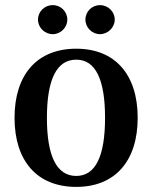

<svg xmlns="http://www.w3.org/2000/svg" viewBox="-20 -719 597 753"><path d="M187 -585C218 -585 244 -611 244 -642C244 -674 218 -699 187 -699C155 -699 129 -674 129 -642C129 -611 155 -585 187 -585ZM372 -585C403 -585 430 -611 430 -642C430 -674 403 -699 372 -699C341 -699 315 -674 315 -642C315 -611 341 -585 372 -585ZM279 14C431 14 520 -87 520 -257C520 -427 431 -528 279 -528C126 -528 37 -427 37 -257C37 -87 126 14 279 14ZM279 -29C202 -29 164 -107 164 -257C164 -407 202 -485 279 -485C355 -485 392 -407 392 -257C392 -107 355 -29 279 -29Z"/></svg>

Font: Arima Koshi ExtraBold
Style: Regular
Weight: 800
Designer: Joana Correia and Natanael Gama
Foundry: NDISCOVER
Version: Version 1.019;PS 001.019;hotconv 1.0.88;makeotf.lib2.5.64775